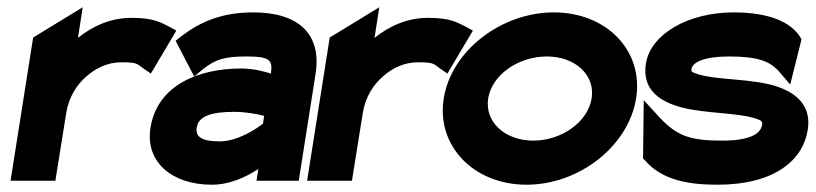

<svg xmlns="http://www.w3.org/2000/svg" viewBox="-20 -496 2239 527"><path d="M9 0H132L162 -187C169 -230 191 -264 218 -287C242 -308 274 -325 313 -325C356 -325 356 -321 371 -310L394 -294L464 -412L444 -423C420 -435 401 -447 341 -447C283 -447 234 -424 194 -392L207 -476L71 -393Z M393 -145C378 -49 455 11 561 11C611 11 655 -10 689 -32L684 0H800L846 -292C864 -404 798 -462 675 -462C590 -462 532 -437 481 -399L462 -384L513 -286L537 -306C572 -334 599 -341 656 -341C716 -341 729 -333 724 -299V-294C705 -300 675 -308 642 -308C529 -308 412 -265 393 -145ZM520 -146C525 -177 559 -189 623 -189C654 -189 686 -183 705 -178L702 -157C685 -143 633 -108 583 -108C534 -108 516 -120 520 -146Z M823 0H946L976 -187C983 -230 1005 -264 1032 -287C1056 -308 1088 -325 1127 -325C1170 -325 1170 -321 1185 -310L1208 -294L1278 -412L1258 -423C1234 -435 1215 -447 1155 -447C1097 -447 1048 -424 1008 -392L1021 -476L885 -393Z M1198 -226C1177 -95 1281 11 1425 11C1570 11 1705 -95 1726 -226C1747 -357 1645 -462 1500 -462C1356 -462 1219 -357 1198 -226ZM1320 -226C1330 -290 1402 -341 1481 -341C1559 -341 1614 -290 1604 -226C1594 -162 1522 -110 1444 -110C1365 -110 1310 -162 1320 -226Z M1753 -322C1739 -234 1816 -205 1886 -194C1942 -185 2010 -184 2050 -172C2070 -166 2073 -163 2072 -154C2068 -127 2035 -110 1962 -110C1876 -110 1839 -122 1791 -173L1747 -221L1745 -61L1751 -55C1799 0 1874 11 1949 11C2107 11 2184 -57 2197 -139C2208 -206 2165 -240 2117 -257C2051 -281 1952 -275 1897 -292C1877 -298 1877 -300 1878 -307C1881 -325 1913 -341 1981 -341C2060 -341 2093 -328 2118 -300L2149 -264L2180 -388L2176 -395C2142 -448 2063 -462 1994 -462C1868 -462 1766 -402 1753 -322Z"/></svg>

Font: Charger Pro
Style: UltraObl
Weight: 900
Designer: Jasper
Foundry: Cannot Into Space Fonts
Version: Version 1.09